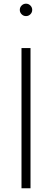

<svg xmlns="http://www.w3.org/2000/svg" viewBox="-20 -1007 278 1027"><path d="M95 0V-750H143.2V0ZM119.1 -920.9Q105.5 -920.9 95.7 -930.7Q85.9 -940.5 85.9 -954.1Q85.9 -967.7 95.7 -977.5Q105.5 -987.3 119.1 -987.3Q132.7 -987.3 142.5 -977.5Q152.3 -967.7 152.3 -954.1Q152.3 -940.5 142.5 -930.7Q132.7 -920.9 119.1 -920.9Z"/></svg>

Font: Spartan Light
Style: Regular
Weight: 300
Designer: Matt Bailey, Mirko Velimirovic
Foundry: Matt Bailey
Version: Version 1.005